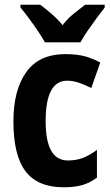

<svg xmlns="http://www.w3.org/2000/svg" viewBox="-20 -786 472 816"><path d="M251 10Q140 10 88.5 -58Q37 -126 37 -270Q37 -403 91.5 -479.5Q146 -556 258 -556Q309 -556 343.5 -546Q378 -536 406 -520L368 -412Q338 -427 313.5 -435Q289 -443 265 -443Q174 -443 174 -271Q174 -104 268 -104Q304 -104 332.5 -115Q361 -126 392 -149V-31Q361 -8 328 1Q295 10 251 10ZM171 -606Q160 -626 141.5 -653.5Q123 -681 103 -708Q83 -735 67 -754V-766H151Q171 -751 197 -729Q223 -707 246 -679Q268 -708 294 -728.5Q320 -749 342 -766H425V-754Q410 -735 390 -708Q370 -681 351.5 -654Q333 -627 322 -606Z"/></svg>

Font: Noto Sans Gujarati Condensed
Style: Bold
Weight: 700
Width: 3
Designer: Jelle Bosma - Monotype Design Team, Universal Thirst
Foundry: Monotype Imaging Inc.
Version: Version 2.106; ttfautohint (v1.8.4.7-5d5b)